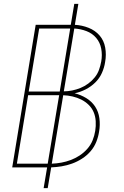

<svg xmlns="http://www.w3.org/2000/svg" viewBox="-20 -863 640 990"><path d="M205 107 223 0H43L164 -735H341Q342 -735 343 -735Q344 -735 345 -735L363 -843H384L366 -735Q403 -733 437 -719.5Q471 -706 493.5 -680Q516 -654 522.5 -617.5Q529 -581 522 -543Q518 -515 505.5 -487Q493 -459 471 -437.5Q449 -416 421.5 -402Q394 -388 365 -382Q397 -374 425 -357Q453 -340 470.5 -313.5Q488 -287 492.5 -253Q497 -219 491 -185Q487 -158 476.5 -131.5Q466 -105 447 -83Q428 -61 403 -45Q378 -29 351.5 -19.5Q325 -10 298 -5.5Q271 -1 244 0L226 107ZM128 -391H288L342 -716H182ZM309 -392Q330 -392 352 -396.5Q374 -401 395 -409.5Q416 -418 435 -432Q454 -446 468.5 -464Q483 -482 490.5 -503Q498 -524 502 -546Q508 -579 502 -611.5Q496 -644 476 -667.5Q456 -691 426 -702.5Q396 -714 363 -716ZM67 -19H226L285 -372Q285 -372 285 -372Q285 -372 285 -372H284Q284 -372 284 -372Q284 -372 284 -372H125ZM247 -19Q272 -20 296.5 -24.5Q321 -29 345 -38Q369 -47 391 -61.5Q413 -76 430.5 -96Q448 -116 457.5 -139.5Q467 -163 471 -188Q475 -213 473.5 -238Q472 -263 463 -284.5Q454 -306 437 -322.5Q420 -339 399 -349.5Q378 -360 354.5 -365.5Q331 -371 306 -372Z"/></svg>

Font: Iosevka SS04 Th Ex Obl
Style: Regular
Weight: 100
Width: 7
Italic angle: -9°
Monospace: yes
Designer: Belleve Invis
Foundry: Belleve Invis
Version: Version 19.0.0; ttfautohint (v1.8.4)